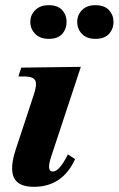

<svg xmlns="http://www.w3.org/2000/svg" viewBox="-20 -707 458 741"><path d="M111 14Q50 14 33.5 -22Q17 -58 41 -131L110 -340Q124 -381 116 -396.5Q108 -412 72 -412H51L62 -446L292 -449L178 -104Q158 -45 184 -45Q197 -45 211.5 -62Q226 -79 242 -111L270 -93Q221 14 111 14ZM168 -557Q135 -557 116 -576Q97 -595 97 -623Q97 -649 116 -668Q135 -687 168 -687Q203 -687 220 -668Q237 -649 237 -623Q237 -595 220 -576Q203 -557 168 -557ZM348 -557Q315 -557 296.5 -576Q278 -595 278 -623Q278 -649 296.5 -668Q315 -687 348 -687Q383 -687 400.5 -668Q418 -649 418 -623Q418 -595 400.5 -576Q383 -557 348 -557Z"/></svg>

Font: Baskervville
Style: Bold Italic
Weight: 700
Italic angle: -18°
Version: Version 1.100